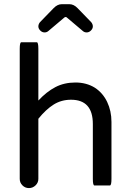

<svg xmlns="http://www.w3.org/2000/svg" viewBox="-20 -911 635 936"><path d="M167 -782.2Q167 -793 174.8 -802.7L241.2 -871.1Q259.8 -890.6 281.2 -890.6H318.4Q339.8 -890.6 358.4 -871.1L424.8 -802.7Q432.6 -793 432.6 -782.2Q432.6 -771.5 423.3 -762.2Q414.1 -752.9 402.3 -752.9Q391.6 -752.9 383.8 -759.8L307.6 -824.2Q304.7 -828.1 299.8 -828.1Q295.9 -828.1 292 -824.2L215.8 -759.8Q208 -752.9 197.3 -752.9Q185.5 -752.9 176.3 -762.2Q167 -771.5 167 -782.2ZM76.2 -39.1V-672.9Q76.2 -705.1 84 -705.1H159.2Q167 -705.1 167 -672.9V-420.9Q207 -463.9 250 -486.3Q293 -508.8 347.7 -508.8Q401.4 -508.8 442.4 -483.4Q481.4 -458 502.4 -414.1Q523.4 -370.1 523.4 -316.4V-39.1Q523.4 -6.8 515.6 -6.8Q515.6 -6.8 440.4 -6.8Q432.6 -6.8 432.6 -39.1V-306.6Q432.6 -424.8 326.2 -424.8Q279.3 -424.8 241.7 -401.4Q204.1 -377.9 167 -332V-39.1Q167 -20.5 153.3 -7.3Q139.6 5.9 121.1 5.9Q102.5 5.9 89.4 -7.3Q76.2 -20.5 76.2 -39.1Z"/></svg>

Font: YuPearl-Regular
Style: Regular
Weight: 400
Designer: Max Yao
Foundry: Max-Everyday
Version: Version 1.011; ttfautohint (v1.8.3)